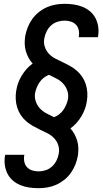

<svg xmlns="http://www.w3.org/2000/svg" viewBox="-20 -843 540 1006"><path d="M182 143Q157 143 133 139.5Q109 136 87 127Q65 118 47.5 103Q30 88 19.5 67.5Q9 47 5.5 23Q2 -1 6 -26Q7 -27 7 -28.5Q7 -30 7 -32H108Q108 -31 107.5 -30.5Q107 -30 107 -29Q104 -12 107.5 5Q111 22 122 33.5Q133 45 149 50Q165 55 182 55Q200 55 219 49Q238 43 253 29Q268 15 276.5 -3Q285 -21 288 -39Q292 -62 285 -83Q278 -104 263 -119.5Q248 -135 229 -144.5Q210 -154 190 -163.5Q170 -173 151.5 -183.5Q133 -194 117 -208Q101 -222 89 -240Q77 -258 70.5 -278.5Q64 -299 62.5 -322Q61 -345 65 -368Q68 -388 75 -407.5Q82 -427 93 -445.5Q104 -464 118.5 -480.5Q133 -497 151 -510Q139 -523 130 -539.5Q121 -556 115.5 -574.5Q110 -593 109.5 -613Q109 -633 112 -653Q116 -676 125 -699Q134 -722 148.5 -742.5Q163 -763 183 -779Q203 -795 225.5 -805Q248 -815 271.5 -819Q295 -823 318 -823Q343 -823 367 -819.5Q391 -816 413 -807Q435 -798 452.5 -783Q470 -768 480.5 -747.5Q491 -727 494.5 -703Q498 -679 494 -654Q493 -653 493 -651.5Q493 -650 493 -648H392Q392 -649 392.5 -649.5Q393 -650 393 -651Q396 -668 392.5 -685Q389 -702 378 -713.5Q367 -725 351 -730Q335 -735 318 -735Q300 -735 281 -729Q262 -723 247 -709Q232 -695 223.5 -677Q215 -659 212 -641Q208 -618 215 -597Q222 -576 237 -560.5Q252 -545 271 -535.5Q290 -526 310 -516.5Q330 -507 348.5 -496.5Q367 -486 383 -472Q399 -458 411 -440Q423 -422 429.5 -401.5Q436 -381 437.5 -358Q439 -335 435 -312Q432 -292 425 -272.5Q418 -253 407 -234.5Q396 -216 381.5 -199.5Q367 -183 349 -170Q361 -157 370 -140.5Q379 -124 384.5 -105.5Q390 -87 390.5 -67Q391 -47 388 -27Q384 -4 375 19Q366 42 351.5 62.5Q337 83 317 99Q297 115 274.5 125Q252 135 228.5 139Q205 143 182 143ZM263 -229Q277 -234 290 -244Q303 -254 312 -267Q321 -280 327 -294.5Q333 -309 336 -323Q340 -347 332.5 -368.5Q325 -390 310.5 -405.5Q296 -421 276.5 -431Q257 -441 237 -451Q223 -446 210 -436Q197 -426 188 -413Q179 -400 173 -385.5Q167 -371 164 -357Q160 -333 167.5 -311.5Q175 -290 189.5 -274.5Q204 -259 223.5 -249Q243 -239 263 -229Z"/></svg>

Font: Iosevka SS04 Semibold
Style: Italic
Weight: 600
Italic angle: -9°
Monospace: yes
Designer: Belleve Invis
Foundry: Belleve Invis
Version: Version 19.0.0; ttfautohint (v1.8.4)